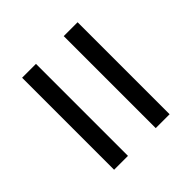

<svg xmlns="http://www.w3.org/2000/svg" viewBox="-38 -675 636 636"><g transform="rotate(45 279.5 -357.0)"><path d="M64 -422H495V-487H64ZM64 -227H495V-292H64Z"/></g></svg>

Font: Noto Serif Tamil SemiBold
Style: Italic
Weight: 600
Italic angle: -12°
Designer: Indian Type Foundry, Tom Grace, and the Monotype Design Team
Foundry: Monotype Imaging Inc.
Version: Version 2.003